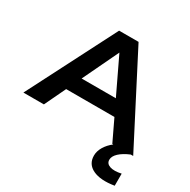

<svg xmlns="http://www.w3.org/2000/svg" viewBox="-216 -951 1401 1419"><g transform="rotate(30 484.0 -242.0)"><path d="M189.9 0H15.1L398.9 -750H564.9L952.1 0H931.2Q875.5 23.4 844.2 52.7Q813 82 813 111.8Q813 145 848.4 157Q883.8 168.9 943.8 155.8V258.8Q830.6 277.3 764.9 246.1Q699.2 214.8 699.2 142.1Q699.2 104.5 721.2 67.4Q743.2 30.3 782.2 0H773.9L688 -180.2H275.9ZM335.9 -305.2H627.9L481.9 -610.8Z"/></g></svg>

Font: Mattone
Style: Regular
Weight: 400
Width: 6
Designer: Nunzio Mazzaferro
Foundry: Collletttivo
Version: Version 2.000;Glyphs 3.2 (3217)